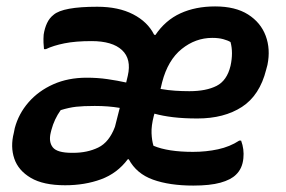

<svg xmlns="http://www.w3.org/2000/svg" viewBox="-20 -567 890 598"><path d="M283 -546Q349 -546 394.5 -522.5Q440 -499 460 -459L464 -458Q495 -504 542 -525.5Q589 -547 650 -547Q713 -547 752.5 -522Q792 -497 807.5 -455.5Q823 -414 813 -365Q812 -361 811 -357.5Q810 -354 809 -350Q789 -270 733.5 -234Q678 -198 595 -198Q552 -198 519 -202Q486 -206 461 -213L459 -206Q451 -175 452 -152Q453 -129 458 -113Q503 -94 581 -94Q622 -94 659 -102Q696 -110 725 -129H731Q741 -102 738 -74Q735 -42 715 -23Q699 -7 666.5 2Q634 11 582 11Q508 11 456.5 -7.5Q405 -26 381 -71H378Q345 -27 294.5 -8.5Q244 10 183 10Q115 10 76 -13Q37 -36 24.5 -73Q12 -110 23 -153L26 -168Q38 -213 69 -248.5Q100 -284 146 -304.5Q192 -325 250 -325Q284 -325 315 -320.5Q346 -316 373 -310L378 -331Q390 -383 360 -411Q330 -439 265 -439Q215 -439 180.5 -432Q146 -425 123 -414H117Q116 -422 115.5 -434Q115 -446 116 -459Q119 -479 126.5 -495Q134 -511 147 -521Q176 -546 283 -546ZM485 -311 480 -290Q503 -286 525 -284.5Q547 -283 570 -283Q622 -283 654.5 -299.5Q687 -316 698 -362Q707 -403 698 -436Q690 -441 675.5 -445Q661 -449 641 -449Q589 -449 546 -414.5Q503 -380 485 -311ZM204 -91H208Q252 -91 286 -107.5Q320 -124 338 -172L353 -231Q335 -234 316 -235.5Q297 -237 275 -237Q239 -237 217 -234.5Q195 -232 169 -224Q149 -196 140 -162L138 -154Q131 -125 144.5 -108Q158 -91 204 -91Z"/></svg>

Font: Recursive Sn Csl St SmB
Style: Italic
Weight: 600
Italic angle: -15°
Version: Version 1.079;hotconv 1.0.112;makeotfexe 2.5.65598; ttfautoh